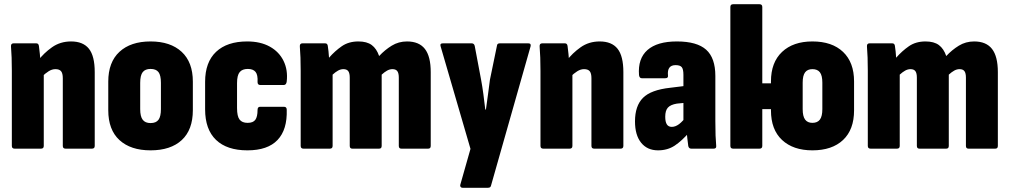

<svg xmlns="http://www.w3.org/2000/svg" viewBox="-20 -703 4774 908"><path d="M290 0Q277 0 277 -13V-333Q277 -356 269 -366Q261 -376 242 -376Q226 -376 210 -366Q194 -356 178 -340L159 -415Q187 -452 226 -479.5Q265 -507 316 -507Q373 -507 400.5 -472.5Q428 -438 428 -362V-13Q428 0 415 0ZM49 0Q36 0 36 -13V-368Q36 -401 35 -430.5Q34 -460 32 -483Q31 -498 44 -498H152Q162 -498 164 -486Q166 -472 168.5 -447.5Q171 -423 172 -404L187 -361V-13Q187 0 174 0Z M692 8Q598 8 545 -40.5Q492 -89 492 -182V-317Q492 -409 545 -458Q598 -507 692 -507Q786 -507 839 -458Q892 -409 892 -317V-182Q892 -89 839.5 -40.5Q787 8 692 8ZM692 -121Q718 -121 729.5 -136.5Q741 -152 741 -187V-311Q741 -347 729.5 -362Q718 -377 692 -377Q667 -377 655 -362Q643 -347 643 -311V-187Q643 -152 655 -136.5Q667 -121 692 -121Z M1150 8Q1053 8 1001.5 -41.5Q950 -91 950 -186V-316Q950 -409 1002 -458Q1054 -507 1149 -507Q1212 -507 1256 -482.5Q1300 -458 1321 -415Q1342 -372 1336 -318Q1334 -301 1322 -301H1211Q1198 -301 1198 -315Q1200 -349 1188.5 -363Q1177 -377 1152 -377Q1126 -377 1113.5 -362Q1101 -347 1101 -310V-192Q1101 -153 1113 -137.5Q1125 -122 1151 -122Q1177 -122 1187.5 -136.5Q1198 -151 1198 -183Q1198 -198 1210 -198H1323Q1336 -198 1336 -184Q1339 -90 1292.5 -41Q1246 8 1150 8Z M1415 0Q1402 0 1402 -13V-368Q1402 -401 1401 -430.5Q1400 -460 1398 -483Q1397 -498 1410 -498H1518Q1528 -498 1530 -487Q1532 -476 1533.5 -460.5Q1535 -445 1536 -430Q1564 -462 1596.5 -484.5Q1629 -507 1675 -507Q1715 -507 1738 -490Q1761 -473 1773 -438Q1800 -467 1832.5 -487Q1865 -507 1905 -507Q1962 -507 1989.5 -471.5Q2017 -436 2017 -362V-13Q2017 0 2005 0H1878Q1866 0 1866 -13V-336Q1866 -357 1859 -366.5Q1852 -376 1836 -376Q1823 -376 1810.5 -369Q1798 -362 1785 -350V-13Q1785 0 1773 0H1646Q1634 0 1634 -13V-336Q1634 -357 1627 -366.5Q1620 -376 1604 -376Q1591 -376 1578.5 -369Q1566 -362 1553 -350V-13Q1553 0 1540 0Z M2167 185Q2161 185 2158 180.5Q2155 176 2157 170L2205 1L2064 -483Q2059 -498 2074 -498H2211Q2222 -498 2225 -486L2255 -327Q2261 -295 2266 -257.5Q2271 -220 2275 -185H2278Q2283 -220 2288 -257.5Q2293 -295 2297 -326L2330 -486Q2331 -498 2343 -498H2479Q2493 -498 2489 -483L2302 175Q2300 185 2288 185Z M2790 0Q2777 0 2777 -13V-333Q2777 -356 2769 -366Q2761 -376 2742 -376Q2726 -376 2710 -366Q2694 -356 2678 -340L2659 -415Q2687 -452 2726 -479.5Q2765 -507 2816 -507Q2873 -507 2900.5 -472.5Q2928 -438 2928 -362V-13Q2928 0 2915 0ZM2549 0Q2536 0 2536 -13V-368Q2536 -401 2535 -430.5Q2534 -460 2532 -483Q2531 -498 2544 -498H2652Q2662 -498 2664 -486Q2666 -472 2668.5 -447.5Q2671 -423 2672 -404L2687 -361V-13Q2687 0 2674 0Z M3249 0Q3238 0 3235 -12Q3233 -25 3230.5 -48.5Q3228 -72 3226 -93L3212 -122V-349Q3212 -376 3204 -385.5Q3196 -395 3175 -395Q3134 -395 3139 -346Q3141 -333 3126 -333H3015Q3004 -333 3002 -348Q2996 -426 3042 -466.5Q3088 -507 3181 -507Q3276 -507 3319.5 -468Q3363 -429 3363 -344V-130Q3363 -89 3364 -62.5Q3365 -36 3367 -14Q3369 0 3355 0ZM3092 8Q3041 8 3012 -28Q2983 -64 2983 -129Q2983 -202 3020.5 -240Q3058 -278 3150 -288L3223 -297L3222 -217L3181 -213Q3151 -208 3138.5 -194Q3126 -180 3126 -151Q3126 -127 3133.5 -115Q3141 -103 3157 -103Q3174 -103 3191.5 -116Q3209 -129 3230 -158L3242 -80Q3205 -37 3171 -14.5Q3137 8 3092 8Z M3434 -424V-670Q3434 -683 3447 -683H3572Q3585 -683 3585 -670V-424ZM3822 8Q3731 8 3678.5 -41Q3626 -90 3626 -181V-318Q3626 -408 3678.5 -457.5Q3731 -507 3822 -507Q3915 -507 3967 -457.5Q4019 -408 4019 -318V-181Q4019 -90 3967 -41Q3915 8 3822 8ZM3447 0Q3434 0 3434 -13V-485Q3434 -498 3447 -498H3572Q3585 -498 3585 -485V-309H3689V-187H3585V-13Q3585 0 3572 0ZM3822 -122Q3846 -122 3857.5 -137.5Q3869 -153 3869 -187V-312Q3869 -346 3857.5 -361Q3846 -376 3822 -376Q3799 -376 3787.5 -361Q3776 -346 3776 -312V-187Q3776 -153 3787.5 -137.5Q3799 -122 3822 -122Z M4097 0Q4084 0 4084 -13V-368Q4084 -401 4083 -430.5Q4082 -460 4080 -483Q4079 -498 4092 -498H4200Q4210 -498 4212 -487Q4214 -476 4215.5 -460.5Q4217 -445 4218 -430Q4246 -462 4278.5 -484.5Q4311 -507 4357 -507Q4397 -507 4420 -490Q4443 -473 4455 -438Q4482 -467 4514.5 -487Q4547 -507 4587 -507Q4644 -507 4671.5 -471.5Q4699 -436 4699 -362V-13Q4699 0 4687 0H4560Q4548 0 4548 -13V-336Q4548 -357 4541 -366.5Q4534 -376 4518 -376Q4505 -376 4492.5 -369Q4480 -362 4467 -350V-13Q4467 0 4455 0H4328Q4316 0 4316 -13V-336Q4316 -357 4309 -366.5Q4302 -376 4286 -376Q4273 -376 4260.5 -369Q4248 -362 4235 -350V-13Q4235 0 4222 0Z"/></svg>

Font: Sofia Sans Condensed Black
Style: Regular
Weight: 900
Designer: Botio Nikoltchev, Ani Petrova
Foundry: lettersoup
Version: Version 4.101